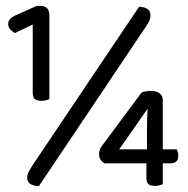

<svg xmlns="http://www.w3.org/2000/svg" viewBox="-20 -632 642 657"><path d="M92 -548 31 -519Q23 -523 15.5 -531Q8 -539 8 -550Q8 -568 32 -579L106 -612H118Q149 -612 149 -579V-293Q137 -287 122 -287Q108 -287 100 -292.5Q92 -298 92 -315ZM481 -73H338Q330 -77 324.5 -85Q319 -93 319 -104Q319 -120 329 -133L465 -316Q480 -321 497 -321Q514 -321 525.5 -313Q537 -305 537 -290V-121H585Q587 -116 588.5 -111.5Q590 -107 590 -99Q590 -85 582.5 -79Q575 -73 566 -73H537V-2Q525 4 510 4Q496 4 488.5 -1.5Q481 -7 481 -24ZM483 -187Q483 -202 483.5 -222Q484 -242 485 -260L388 -121H483ZM456 -609Q495 -607 495 -580Q495 -570 491.5 -562Q488 -554 480 -542L113 5Q73 3 73 -24Q73 -34 77 -42Q81 -50 89 -63Z"/></svg>

Font: Baloo Bhai 2
Style: Regular
Weight: 400
Designer: Supriya Tembe, Noopur Datye and Ek Type
Foundry: Ek Type
Version: Version 1.640;PS 1.000;hotconv 16.6.51;makeotf.lib2.5.65220;